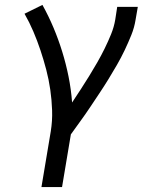

<svg xmlns="http://www.w3.org/2000/svg" viewBox="-20 -548 640 783"><path d="M149 215 187 -12Q194 -55 192.5 -98Q191 -141 185 -182.5Q179 -224 168.5 -264Q158 -304 145 -343Q132 -382 116 -419.5Q100 -457 80 -492L153 -528Q178 -483 198 -435.5Q218 -388 233.5 -338Q249 -288 259.5 -236Q270 -184 274 -130Q292 -157 309.5 -184Q327 -211 344 -238.5Q361 -266 377 -294Q393 -322 407 -350.5Q421 -379 433 -408.5Q445 -438 450 -468L458 -520H542L533 -468Q528 -436 515.5 -405Q503 -374 488.5 -343.5Q474 -313 457 -283.5Q440 -254 422.5 -225.5Q405 -197 386 -168.5Q367 -140 348 -111.5Q329 -83 309 -55.5Q289 -28 269 0L233 215Z"/></svg>

Font: Zed Sans Extended
Style: Italic
Weight: 400
Width: 7
Italic angle: -9°
Designer: Belleve Invis
Foundry: Belleve Invis
Version: Version 1.0.0; ttfautohint (v1.8.4)